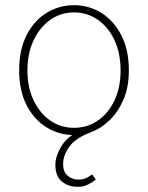

<svg xmlns="http://www.w3.org/2000/svg" viewBox="-20 -510 572 742"><path d="M280 212Q244 212 219 191.5Q194 171 194 126Q194 96 215.5 58Q237 20 286 -4L266 12Q209 12 160.5 -17.5Q112 -47 83 -103Q54 -159 54 -238Q54 -318 83 -374.5Q112 -431 160.5 -460.5Q209 -490 266 -490Q323 -490 371 -460.5Q419 -431 448.5 -374.5Q478 -318 478 -238Q478 -172 456.5 -123.5Q435 -75 402 -44Q369 -13 334 0Q274 22 249 55.5Q224 89 224 124Q224 155 242 169.5Q260 184 282 184Q299 184 311 179Q323 174 336 164L350 184Q338 194 320.5 203Q303 212 280 212ZM266 -16Q317 -16 358 -44Q399 -72 422.5 -122Q446 -172 446 -238Q446 -304 422.5 -354.5Q399 -405 358 -433.5Q317 -462 266 -462Q215 -462 174.5 -433.5Q134 -405 110 -354.5Q86 -304 86 -238Q86 -172 110 -122Q134 -72 174.5 -44Q215 -16 266 -16Z"/></svg>

Font: Mada ExtraLight
Style: Regular
Weight: 250
Designer: Khaled Hosny
Version: Version 1.5